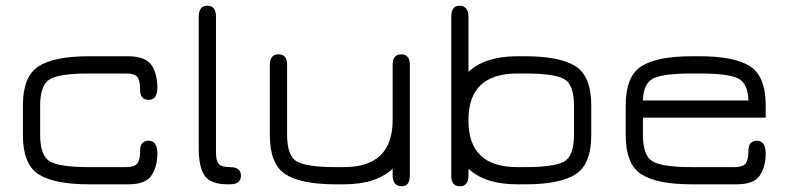

<svg xmlns="http://www.w3.org/2000/svg" viewBox="-20 -648 2770 675"><path d="M430.7 0H293Q170.9 0 115.7 -35.2Q60.5 -70.3 60.5 -172.9V-277.3Q60.5 -379.9 115.7 -415Q170.9 -450.2 293 -450.2H430.7Q496.1 -450.2 516.6 -413.1Q533.2 -382.8 533.2 -339.8Q533.2 -296.9 502.9 -296.9Q472.7 -296.9 472.7 -331.5Q472.7 -366.2 462.4 -377.9Q452.1 -389.6 423.8 -389.6H293Q189.5 -389.6 155.3 -369.6Q121.1 -349.6 121.1 -275.4V-174.8Q121.1 -100.6 155.3 -80.6Q189.5 -60.5 293 -60.5H423.8Q452.1 -60.5 462.4 -72.8Q472.7 -85 472.7 -119.1Q472.7 -153.3 502.9 -153.3Q533.2 -153.3 533.2 -107.9Q533.2 -62.5 512.7 -31.2Q492.2 0 430.7 0Z M788.1 0H781.2Q721.7 0 700.2 -29.3Q678.7 -58.6 678.7 -127V-588.9Q678.7 -627.9 709 -627.9Q739.3 -627.9 739.3 -588.9V-111.3Q739.3 -82 749.5 -71.3Q759.8 -60.5 788.1 -60.5Q827.1 -60.5 827.1 -30.3Q827.1 0 788.1 0Z M1188.5 -60.5Q1360.4 -60.5 1360.4 -225.6V-419.9Q1360.4 -457 1390.6 -457Q1420.9 -457 1420.9 -419.9V-31.2Q1420.9 6.8 1392.6 6.8Q1360.4 6.8 1360.4 -33.2V-54.7Q1301.8 0 1188.5 0H1160.2Q1039.1 0 983.9 -35.2Q928.7 -70.3 928.7 -172.9V-419.9Q928.7 -457 959 -457Q989.3 -457 989.3 -419.9V-174.8Q989.3 -99.6 1023.9 -80.1Q1058.6 -60.5 1160.2 -60.5Z M1627 -395.5Q1685.5 -450.2 1798.8 -450.2H1827.1Q1948.2 -450.2 2003.4 -415Q2058.6 -379.9 2058.6 -277.3V-172.9Q2058.6 -70.3 2003.4 -35.2Q1948.2 0 1827.1 0H1798.8Q1685.5 0 1627 -54.7V-32.2Q1627 6.8 1596.7 6.8Q1566.4 6.8 1566.4 -30.3V-587.9Q1566.4 -627.9 1594.7 -627.9Q1627 -627.9 1627 -587.9ZM1798.8 -389.6Q1627 -389.6 1627 -226.6V-222.7Q1627 -60.5 1798.8 -60.5H1827.1Q1928.7 -60.5 1963.4 -80.1Q1998 -99.6 1998 -174.8V-275.4Q1998 -350.6 1963.4 -370.1Q1928.7 -389.6 1827.1 -389.6Z M2671.9 -277.3V-234.4H2240.2V-174.8Q2240.2 -100.6 2274.4 -80.6Q2308.6 -60.5 2412.1 -60.5H2562.5Q2590.8 -60.5 2601.1 -72.8Q2611.3 -85 2611.3 -119.1Q2611.3 -153.3 2641.6 -153.3Q2671.9 -152.3 2671.9 -107.4Q2671.9 -62.5 2651.4 -31.2Q2630.9 0 2569.3 0H2412.1Q2290 0 2234.9 -35.2Q2179.7 -70.3 2179.7 -172.9V-277.3Q2179.7 -379.9 2234.9 -415Q2290 -450.2 2412.1 -450.2H2440.4Q2561.5 -450.2 2616.7 -415Q2671.9 -379.9 2671.9 -277.3ZM2440.4 -389.6H2412.1Q2312.5 -389.6 2277.3 -372.6Q2242.2 -355.5 2240.2 -294.9H2611.3Q2609.4 -355.5 2574.2 -372.6Q2539.1 -389.6 2440.4 -389.6Z"/></svg>

Font: Jura
Style: Medium
Weight: 500
Version: Version 2.6.1